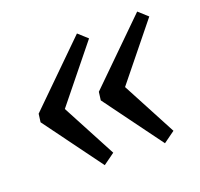

<svg xmlns="http://www.w3.org/2000/svg" viewBox="-82 -617 620 594"><g transform="rotate(-20 227.5 -320.0)"><path d="M226.5 -526.2 256.5 -499.1 90.4 -293.4 96.9 -346.9 205.9 -141.2 168.1 -113.9 26.8 -306.5 30.3 -333.5ZM424.8 -526.2 454.8 -499.1 288.6 -293.4 295.2 -346.9 404.1 -141.2 366.3 -113.9 225 -306.5 228.5 -333.5Z"/></g></svg>

Font: Pathway Extreme 8pt Thin 12pt
Style: Italic
Weight: 100
Italic angle: -8°
Version: Version 1.001;gftools[0.9.26]